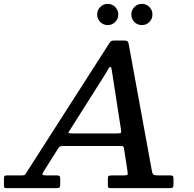

<svg xmlns="http://www.w3.org/2000/svg" viewBox="-72 -975 1007 995"><path d="M663 -845Q686 -845 702 -861Q718 -877 718 -900Q718 -922.5 702 -938.8Q686 -955 663 -955Q640.5 -955 624.5 -938.8Q608.5 -922.5 608.5 -900Q608.5 -877 624.5 -861Q640.5 -845 663 -845ZM486.5 -845Q509 -845 525 -861Q541 -877 541 -900Q541 -922.5 525 -938.8Q509 -955 486.5 -955Q463.5 -955 447.5 -938.8Q431.5 -922.5 431.5 -900Q431.5 -877 447.5 -861Q463.5 -845 486.5 -845ZM472.5 -589Q482 -604.5 488.2 -616.2Q494.5 -628 499 -628Q504.5 -628 505.8 -619Q507 -610 510.5 -590.5L554.5 -306.5Q557.5 -290 554.8 -286.8Q552 -283.5 533 -283.5H304Q279.5 -283.5 283.2 -289.8Q287 -296 295 -308.5ZM-51.5 -17.5Q-51.5 -6 -49.8 -3Q-48 0 -36 0H219Q233 0 236.5 -3.5Q240 -7 240 -20.5V-50.5Q240 -60.5 235.8 -63.2Q231.5 -66 222 -66H167Q150 -66 148.5 -70.5Q147 -75 152.5 -83.5L230.5 -207.5Q235.5 -215.5 242.2 -217Q249 -218.5 262.5 -218.5H540.5Q556 -218.5 562.5 -217.8Q569 -217 571 -203L589 -86Q591.5 -72.5 588 -69.2Q584.5 -66 568 -66H507.5Q495 -66 491 -63.2Q487 -60.5 487 -48V-17Q487 -7 489.2 -3.5Q491.5 0 501.5 0H807.5Q819.5 0 823.2 -3.2Q827 -6.5 827 -18V-48Q827 -59.5 823.8 -62.8Q820.5 -66 809.5 -66H750.5Q729.5 -66 723.8 -69.5Q718 -73 715 -90L595.5 -743.5Q594 -752.5 591.8 -757.2Q589.5 -762 584.2 -763.5Q579 -765 568 -765H521.5Q507.5 -765 503 -761.2Q498.5 -757.5 493.5 -749.5L66.5 -83Q61.5 -75 58.2 -70.5Q55 -66 41 -66H-35.5Q-47 -66 -49.2 -62.2Q-51.5 -58.5 -51.5 -47.5Z"/></svg>

Font: Besley Medium
Style: Italic
Weight: 500
Italic angle: -13°
Designer: Owen Earl
Foundry: indestructible type*
Version: Version 2.001